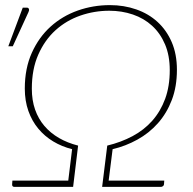

<svg xmlns="http://www.w3.org/2000/svg" viewBox="-20 -731 754 751"><path d="M12.5 0ZM379.5 0 399.5 -161.5Q453.5 -174.5 498.5 -198.5Q543.5 -222.5 575.8 -259Q608 -295.5 626 -344.5Q644 -393.5 644 -456.5Q644 -514 625.5 -557.5Q607 -601 575 -630.2Q543 -659.5 499.8 -674.2Q456.5 -689 407.5 -689Q349 -689 294.2 -670Q239.5 -651 197.2 -612.8Q155 -574.5 129.8 -517.5Q104.5 -460.5 104.5 -384Q104.5 -339 117.2 -302.5Q130 -266 153.8 -238.2Q177.5 -210.5 210.8 -191.2Q244 -172 285.5 -161.5L266 0H36.5Q31 0 29 -3Q27 -6 27.5 -10.5L28.5 -24.5H247L262 -147.5Q222 -157.5 188.2 -177.8Q154.5 -198 129.8 -227.8Q105 -257.5 91 -297Q77 -336.5 77 -384.5Q77 -463.5 104.5 -524.5Q132 -585.5 178 -627Q224 -668.5 284.2 -689.8Q344.5 -711 410 -711Q465 -711 513 -694.2Q561 -677.5 596.2 -645.2Q631.5 -613 651.8 -566Q672 -519 672 -458Q672 -392 652 -339.8Q632 -287.5 597.5 -248.8Q563 -210 517.2 -184.8Q471.5 -159.5 420.5 -147.5L405 -24.5H622.5L621.5 -10.5Q621.5 -6 617.5 -3Q613.5 0 609.5 0ZM12.5 -550 69 -701H85.5Q91 -701 93 -696Q95 -691 91.5 -684L30 -550Z"/></svg>

Font: Lato Thin
Style: Italic
Weight: 200
Italic angle: -7°
Designer: Lukasz Dziedzic
Foundry: tyPoland Lukasz Dziedzic
Version: Version 2.007; 2014-02-27